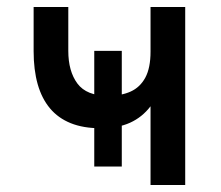

<svg xmlns="http://www.w3.org/2000/svg" viewBox="-20 -531 633 551"><path d="M250.5 -53V-385H329.5V-53ZM412 0V-226Q388 -194.5 353.2 -178.8Q318.5 -163 268 -163Q219 -163 183 -177.5Q147 -192 123.5 -220Q100 -248 88.2 -289.2Q76.5 -330.5 76.5 -384V-511H176V-385Q176 -326.5 202.2 -291.2Q228.5 -256 290 -256Q327.5 -256 354.8 -268.2Q382 -280.5 397 -308.2Q412 -336 412 -383V-511H511.5V0Z"/></svg>

Font: Overpass Medium
Style: Regular
Weight: 500
Designer: Delve Withrington, Dave Bailey, Thomas Jockin
Foundry: Delve Fonts LLC
Version: Version 4.000